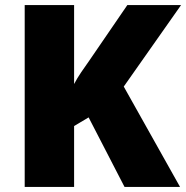

<svg xmlns="http://www.w3.org/2000/svg" viewBox="-20 -734 731 754"><path d="M687 0H469L328 -273L271 -239V0H77V-714H271V-404Q283 -427 299 -450.5Q315 -474 330 -495L480 -714H691L466 -394Z"/></svg>

Font: Noto Sans Syriac Eastern Black
Style: Regular
Weight: 900
Designer: Patrick Giasson and the Monotype Design Team
Foundry: Monotype Imaging Inc.
Version: Version 3.001; ttfautohint (v1.8.4.7-5d5b)